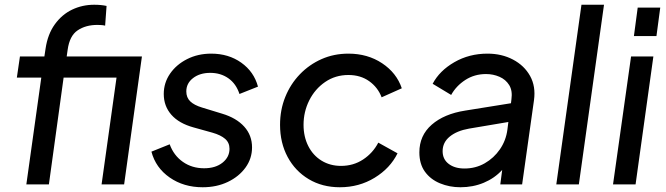

<svg xmlns="http://www.w3.org/2000/svg" viewBox="-20 -777 2808 809"><path d="M91 0 154 -450H51L64 -539H167L172 -572Q181 -633 211 -674.5Q241 -716 284 -736.5Q327 -757 377 -757Q406 -757 429 -752L423 -669Q415 -671 404.5 -671.5Q394 -672 390 -672Q341 -672 307 -649Q273 -626 265 -567L261 -539H578L503 0H408L471 -450H248L186 0Z M834 12Q754 12 695 -29Q636 -70 618 -138L695 -169Q712 -122 750.5 -95Q789 -68 840 -68Q888 -68 917.5 -91.5Q947 -115 947 -150Q947 -176 928.5 -192Q910 -208 875 -218L796 -240Q734 -257 702 -293.5Q670 -330 670 -381Q670 -428 696.5 -466.5Q723 -505 768.5 -528Q814 -551 870 -551Q943 -551 996.5 -513Q1050 -475 1067 -412L989 -381Q975 -424 942.5 -447Q910 -470 866 -470Q822 -470 793.5 -448Q765 -426 765 -392Q765 -366 781.5 -350Q798 -334 831 -324L916 -298Q976 -280 1009 -243.5Q1042 -207 1042 -156Q1042 -109 1014.5 -71Q987 -33 940 -10.5Q893 12 834 12Z M1412 12Q1338 12 1281 -22Q1224 -56 1192 -115.5Q1160 -175 1160 -251Q1160 -314 1182 -368.5Q1204 -423 1243.5 -464Q1283 -505 1335 -528Q1387 -551 1448 -551Q1529 -551 1590 -510.5Q1651 -470 1673 -405L1588 -367Q1572 -409 1535.5 -435Q1499 -461 1448 -461Q1393 -461 1350 -431.5Q1307 -402 1283 -354Q1259 -306 1259 -251Q1259 -201 1279 -161.5Q1299 -122 1335 -100Q1371 -78 1417 -78Q1469 -78 1510 -105Q1551 -132 1574 -176L1655 -131Q1624 -68 1558.5 -28Q1493 12 1412 12Z M1920 12Q1874 12 1834 -4.5Q1794 -21 1770.5 -53.5Q1747 -86 1747 -135Q1747 -206 1799 -251.5Q1851 -297 1940 -311L2133 -342L2135 -359Q2140 -395 2125.5 -418.5Q2111 -442 2084.5 -453.5Q2058 -465 2028 -465Q1979 -465 1940.5 -440Q1902 -415 1881 -377L1803 -424Q1832 -479 1894.5 -515Q1957 -551 2034 -551Q2094 -551 2141.5 -526Q2189 -501 2213.5 -457Q2238 -413 2230 -355L2180 0H2088L2096 -61Q2064 -26 2018.5 -7Q1973 12 1920 12ZM1845 -140Q1845 -106 1870.5 -86.5Q1896 -67 1937 -67Q1984 -67 2022.5 -89Q2061 -111 2086.5 -148Q2112 -185 2118 -231L2122 -263L1956 -235Q1905 -226 1875 -201.5Q1845 -177 1845 -140Z M2324 0 2430 -757H2525L2419 0Z M2651 -625 2667 -745H2762L2746 -625ZM2563 0 2639 -539H2733L2658 0Z"/></svg>

Font: Plus Jakarta Sans Medium
Style: Italic
Weight: 500
Italic angle: -8°
Designer: Gumpita Rahayu
Foundry: Tokotype
Version: Version 2.071; ttfautohint (v1.8.4.7-5d5b);gftools[0.9.29]